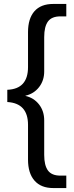

<svg xmlns="http://www.w3.org/2000/svg" viewBox="-20 -745 374 973"><path d="M316 208H250Q188 208 155 170.5Q122 133 122 64V-112Q122 -222 17 -228V-290Q122 -294 122 -405V-582Q122 -651 154.5 -688Q187 -725 250 -725H316V-662H286Q242 -662 223 -636Q204 -610 204 -557V-383Q204 -337 178 -303.5Q152 -270 109 -260V-259Q152 -249 178 -215.5Q204 -182 204 -135V40Q204 93 223 119Q242 145 286 145H316Z"/></svg>

Font: Libra Sans
Style: Regular
Weight: 400
Foundry: Context Ltd
Version: Version 1.002